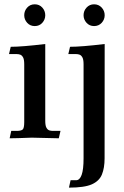

<svg xmlns="http://www.w3.org/2000/svg" viewBox="-20 -629 566 874"><path d="M247.6 0.5Q220.2 0.5 124.5 -2.4Q53.7 0.5 23.9 0.5L31.2 -33.2H56.6Q75.2 -33.2 82.8 -39.1Q90.3 -44.9 90.3 -73.2V-336.4Q90.3 -358.4 85 -367.9Q79.6 -377.4 72.3 -380.1Q64.9 -382.8 56.6 -382.8H21L28.8 -416Q80.1 -416 186 -428.7V-79.1Q186 -57.1 191.4 -47.6Q196.8 -38.1 204.3 -35.6Q211.9 -33.2 219.7 -33.2H255.4ZM138.2 -510.3Q117.2 -510.3 103.8 -525.1Q90.3 -540 90.3 -559.6Q90.3 -579.6 103.8 -594.5Q117.2 -609.4 138.2 -609.4Q159.2 -609.4 172.6 -594.5Q186 -579.6 186 -559.6Q186 -540 172.6 -525.1Q159.2 -510.3 138.2 -510.3ZM408.2 -510.3Q387.7 -510.3 374 -525.1Q360.4 -540 360.4 -559.6Q360.4 -579.6 374 -594.5Q387.7 -609.4 408.2 -609.4Q429.2 -609.4 442.9 -594.5Q456.5 -579.6 456.5 -559.6Q456.5 -540 442.9 -525.1Q429.2 -510.3 408.2 -510.3ZM293.9 225.1 301.3 191.4H326.7Q342.8 191.4 351.6 167.2Q360.4 143.1 360.4 91.8V-336.4Q360.4 -358.4 355 -367.9Q349.6 -377.4 342.3 -380.1Q335 -382.8 326.7 -382.8H291L298.8 -416Q350.6 -416 456.5 -428.7L456.1 91.8Q456.1 135.3 444.1 165Q432.1 194.8 398.2 210Q364.3 225.1 293.9 225.1Z"/></svg>

Font: Quaaykop
Style: Medium
Weight: 500
Designer: Tup Wanders
Foundry: Free font, DO NOT SELL
Version: Version 1.00;July 31, 2023;FontCreator 11.5.0.2430 64-bit